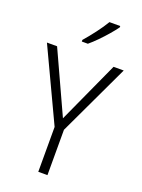

<svg xmlns="http://www.w3.org/2000/svg" viewBox="-173 -1024 816 1102"><g transform="rotate(20 234.5 -473.5)"><path d="M235 -337 407 -714H469L263 -277V0H207V-274L0 -714H62ZM363 -939Q348 -918 324 -890Q300 -862 273 -834.5Q246 -807 223 -788H186V-798Q215 -831 246 -872Q277 -913 297 -947H363Z"/></g></svg>

Font: Noto Sans Gurmukhi SemiCondensed Light
Style: Regular
Weight: 300
Width: 4
Designer: Jelle Bosma - Monotype Design Team
Foundry: Monotype Imaging Inc.
Version: Version 2.004; ttfautohint (v1.8.4.7-5d5b)